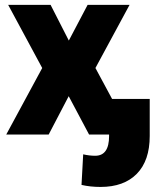

<svg xmlns="http://www.w3.org/2000/svg" viewBox="-20 -548 630 782"><path d="M260.3 -382.8 336.9 -528.3H507.8L368.7 -271L514.6 0H342.8L259.8 -156.2L178.2 0H5.4L151.9 -271L13.2 -528.3H186ZM589.8 -145V5.9Q589.8 106 537.4 159.7Q484.9 213.4 389.6 213.4Q347.7 213.4 312 205.1L318.8 80.6Q344.2 86.4 367.7 86.4Q424.3 86.4 424.3 6.3V-145Z"/></svg>

Font: Roboto
Style: Regular
Weight: 900
Designer: Google
Version: Version 2.001171; 2014